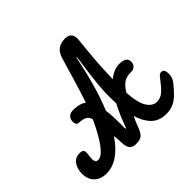

<svg xmlns="http://www.w3.org/2000/svg" viewBox="-195 -1076 1309 1309"><g transform="rotate(-45 459.0 -421.5)"><path d="M136 4Q81 4 49 -28Q17 -60 17 -113Q17 -161 39.5 -193Q62 -225 105 -225Q141 -225 141 -198Q141 -185 138.5 -169Q136 -153 136 -132Q136 -120 141.5 -111Q147 -102 162 -102Q229 -102 332 -324Q324 -353 304 -363Q284 -373 245 -375Q223 -377 223 -410Q223 -435 238.5 -449.5Q254 -464 280 -464Q344 -464 378 -438Q402 -507 426 -589Q450 -671 479 -767Q492 -810 519 -829Q546 -848 586 -848Q620 -848 635.5 -829Q651 -810 646 -769Q638 -697 631 -614Q624 -531 621 -421Q673 -464 727 -464Q758 -464 776.5 -453Q795 -442 795 -416Q795 -394 780.5 -380.5Q766 -367 746 -368Q703 -369 675 -351Q647 -333 621 -290Q628 -188 655.5 -144.5Q683 -101 720 -99Q761 -97 790.5 -124.5Q820 -152 863 -209Q874 -223 890 -223Q918 -223 918 -178Q918 -158 912 -141.5Q906 -125 896 -113Q862 -70 834 -44Q806 -18 777 -6.5Q748 5 712 5Q645 5 605 -35Q565 -75 545 -143Q535 -124 527.5 -106Q520 -88 514 -72Q499 -29 480.5 -12.5Q462 4 418 4Q361 4 358 -68Q357 -89 356 -107Q355 -125 353 -142Q255 4 136 4ZM443 -122H450Q484 -219 522 -289Q520 -325 520 -366Q520 -384 521 -408Q522 -432 525.5 -469Q529 -506 536 -562Q543 -618 555 -700H550Q526 -580 497.5 -480.5Q469 -381 436 -302Q441 -267 442.5 -222Q444 -177 443 -122Z"/></g></svg>

Font: Pacifico
Style: Regular
Weight: 400
Designer: Vernon Adams
Foundry: Vernon Adams
Version: Version 3.010; ttfautohint (v1.8.4.7-5d5b)